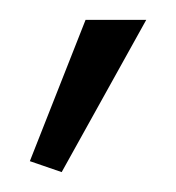

<svg xmlns="http://www.w3.org/2000/svg" viewBox="-20 -762 177 193"><path d="M42 -589 127 -742H66L10 -600Z"/></svg>

Font: Catamaran Thin Thin
Style: Regular
Weight: 250
Version: Version 2.000